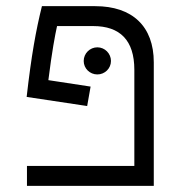

<svg xmlns="http://www.w3.org/2000/svg" viewBox="-20 -606 626 626"><path d="M275.4 -323.7 137.7 -344.7C149.4 -438.5 159.7 -492.7 166 -521H283.7C371.1 -521 418 -475.1 418 -378.4V-64.9H67.9V0H481.4V-402.8C481.4 -520 411.6 -585.9 290.5 -585.9H116.7C97.2 -507.3 82.5 -426.8 66.9 -290L264.2 -260.3ZM297.4 -363.3C321.8 -363.3 341.8 -382.8 341.8 -407.2C341.8 -431.6 321.8 -451.7 297.4 -451.7C272.9 -451.7 252.9 -431.6 252.9 -407.2C252.9 -382.8 272.9 -363.3 297.4 -363.3Z"/></svg>

Font: Cascadia Mono NF Light
Style: Regular
Weight: 300
Monospace: yes
Designer: Aaron Bell
Foundry: Saja Typeworks
Version: Version 2404.023